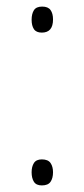

<svg xmlns="http://www.w3.org/2000/svg" viewBox="-20 -555 255 583"><path d="M76 -495Q76 -513 83 -524Q90 -535 108 -535Q126 -535 133.5 -524.5Q141 -514 141 -496Q141 -456 107 -456Q90 -456 83 -466.5Q76 -477 76 -495ZM76 -32Q76 -49 83 -60Q90 -71 107 -71Q126 -71 133.5 -60Q141 -49 141 -32Q141 -14 133.5 -3Q126 8 107 8Q90 8 83 -3Q76 -14 76 -32Z"/></svg>

Font: Noto Sans Lao Looped UI SmCd ExtLt
Style: Regular
Weight: 200
Width: 4
Designer: Mark Frömberg, Ben Mitchell
Foundry: The Fontpad Ltd
Version: Version 1.001; ttfautohint (v1.8.4.7-5d5b)